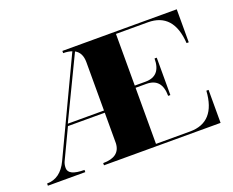

<svg xmlns="http://www.w3.org/2000/svg" viewBox="-89 -654 973 801"><g transform="rotate(-20 398.0 -254.0)"><path d="M249 -507.8H756.8V-361.3H747.1Q738.3 -498 625 -498H483.4V-268.6H531.2Q599.6 -268.6 599.6 -346.7H609.4V-180.7H599.6Q599.6 -258.8 531.2 -258.8H483.4V-9.8H634.8Q748 -9.8 756.8 -146.5H766.6V0H249V-9.8Q324.2 -9.8 327.1 -69.3V-205.1H163.6L100.6 -72.3Q94.7 -60.1 94.7 -43.9Q94.7 -9.8 166 -9.8V0H0V-9.8Q59.6 -9.8 90.8 -76.2L287.6 -492.2Q271.5 -498 249 -498ZM327.1 -214.8V-429.7Q327.1 -471.7 297.9 -487.8L166.5 -214.8Z"/></g></svg>

Font: spinweradC
Style: Bold
Weight: 700
Width: 7
Version: Version 0.3